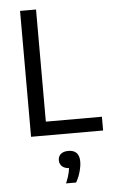

<svg xmlns="http://www.w3.org/2000/svg" viewBox="-57 -633 530 904"><g transform="rotate(-5 208.0 -181.0)"><path d="M73 0V-595H148.5V-65H413.5V0ZM218 233Q230.5 203.5 235 182.2Q239.5 161 239.5 141L251.5 162.5H243.5Q219.5 162.5 206.5 151.2Q193.5 140 193.5 121.5Q193.5 103.5 206 92.5Q218.5 81.5 242 81.5Q267.5 81.5 280.5 95.2Q293.5 109 293.5 136Q293.5 157 286.2 183.2Q279 209.5 265.5 233Z"/></g></svg>

Font: Encode Sans SC Condensed
Style: Regular
Weight: 400
Width: 3
Designer: Multiple Designers
Foundry: Impallari Type
Version: Version 3.002